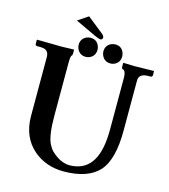

<svg xmlns="http://www.w3.org/2000/svg" viewBox="-124 -942 925 1051"><g transform="rotate(15 339.0 -416.0)"><path d="M207 -568.8V-268.1Q207 -161.1 228 -115.2Q238.8 -93.3 252.9 -78.1Q304.2 -29.8 355 -28.8Q514.2 -28.8 520.5 -252Q521 -264.2 521 -275.9V-568.8Q521 -606.4 503.9 -612.3Q502.4 -612.8 501 -612.8Q496.1 -614.3 496.1 -626V-645L498 -647Q500 -647 557.1 -645L668.9 -647L670.9 -645V-621.1Q668.9 -614.3 663.1 -612.8H648.9Q599.6 -612.8 594.7 -579.6Q594.2 -574.2 594.2 -568.8V-293Q595.2 -124.5 533.2 -56.2Q470.7 11.7 334 12.2Q234.9 12.2 164.1 -46.9Q84.5 -114.7 84 -234.9V-568.8Q84 -605 52.7 -611.3Q42.5 -612.8 29.8 -612.8H16.1Q8.3 -614.3 6.8 -621.1V-645L8.8 -647Q9.8 -647 146 -645L215.8 -647L217.8 -645V-627.9Q217.3 -613.8 214.8 -612.8Q207 -610.4 207 -568.8ZM234.9 -679.2Q234.9 -713.4 265.6 -728Q277.3 -732.9 289.1 -732.9Q324.2 -732.9 337.4 -700.7Q341.8 -689.9 341.8 -679.2Q341.8 -643.6 310.5 -629.4Q299.8 -625 289.1 -625Q254.9 -625 240.2 -655.8Q234.9 -667.5 234.9 -679.2ZM375 -679.2Q375 -713.4 405.8 -728Q417.5 -732.9 429.2 -732.9Q464.4 -732.9 477.5 -700.7Q481.9 -689.9 481.9 -679.2Q481.9 -643.6 450.7 -629.4Q439.9 -625 429.2 -625Q395 -625 380.4 -655.8Q375 -667.5 375 -679.2ZM250 -844.2 343.3 -770Q354.5 -759.8 354.5 -751.5Q353 -739.3 343.3 -738.3Q331.5 -738.8 310.1 -749L191.4 -804.7Z"/></g></svg>

Font: Linux Libertine O
Style: Semibold
Weight: 700
Designer: Philipp H. Poll
Foundry: Philipp H. Poll
Version: Version 5.0.0